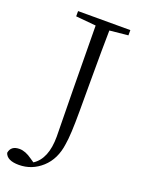

<svg xmlns="http://www.w3.org/2000/svg" viewBox="-207 -800 769 1042"><g transform="rotate(20 177.0 -278.5)"><path d="M358.4 -725.6V-695.3L252 -684.6Q250 -588.9 250 -389.6V-216.8Q250 -79.1 240.2 -24.4Q228.5 65.4 171.4 117.2Q114.3 168.9 39.1 168.9Q-29.3 168.9 -42 128.9Q-35.2 85.9 14.6 85.9Q48.8 85.9 87.9 114.3L109.4 128.9Q180.7 83 180.7 -45.9Q180.7 -63.5 179.7 -113.3Q178.7 -163.1 176.8 -314Q174.8 -464.8 172.9 -684.6L56.6 -695.3V-725.6Z"/></g></svg>

Font: Bpmf Zihi Serif Light
Style: Light
Weight: 300
Foundry: But Ko
Version: Version 1.320